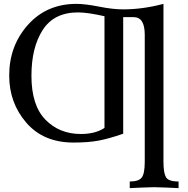

<svg xmlns="http://www.w3.org/2000/svg" viewBox="-20 -723 964 987"><path d="M897.9 244.1Q835.4 240.7 772.5 239.3Q710 240.7 647 244.1V210Q692.9 210 708.5 189.9Q724.1 169.9 724.1 108.4V-544.4Q724.1 -634.8 667.5 -634.8H613.3V-35.6Q540.5 -10.3 487.3 -0.2Q434.1 9.8 357.9 9.8Q203.6 9.8 115.5 -92Q27.3 -193.8 27.3 -334.5Q27.3 -487.3 123.5 -595.2Q219.7 -703.1 373 -703.1Q417.5 -703.1 488.8 -689Q560.1 -674.8 613.3 -674.8Q712.9 -674.8 820.3 -703.1V108.4Q820.3 164.6 832.8 187.3Q845.2 210 897.9 210ZM395.5 -34.2Q470.2 -34.2 517.1 -65.4V-639.6Q430.7 -659.2 380.9 -659.2Q257.8 -659.2 199.7 -569.1Q141.6 -479 141.6 -333.5Q141.6 -181.2 213.6 -107.7Q285.6 -34.2 395.5 -34.2Z"/></svg>

Font: Almanac
Style: Regular
Weight: 400
Designer: Eden's Almanac
Version: Version 3.501;March 28, 2021;FontCreator 13.0.0.2683 64-bit